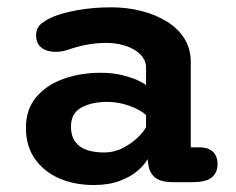

<svg xmlns="http://www.w3.org/2000/svg" viewBox="-20 -508 659 537"><path d="M464 1.5Q428.5 1.5 412.5 -12.5Q396.5 -26.5 394.5 -51.5L392.5 -63Q385.5 -48.5 366.2 -31.5Q347 -14.5 316 -2.5Q285 9.5 242.5 9.5Q188.5 9.5 145.5 -9.2Q102.5 -28 77.5 -63.8Q52.5 -99.5 52.5 -150.5Q52.5 -202 81.2 -236.2Q110 -270.5 157.8 -287.5Q205.5 -304.5 262 -304.5Q294 -304.5 320 -298.2Q346 -292 363.8 -284Q381.5 -276 388.5 -270V-319Q388.5 -335 379.2 -347.8Q370 -360.5 354.5 -369.5Q339 -378.5 319 -383.2Q299 -388 277.5 -388Q247.5 -388 220.2 -382.5Q193 -377 172.5 -369.5Q162.5 -366 153.5 -364.5Q144.5 -363 135.5 -363Q111.5 -363 96.2 -374.5Q81 -386 81 -409Q81 -430.5 96 -442.2Q111 -454 131 -462Q156.5 -472.5 199 -480Q241.5 -487.5 291.5 -487.5Q335 -487.5 374.8 -477.5Q414.5 -467.5 446 -448.2Q477.5 -429 495.5 -400.5Q513.5 -372 513.5 -335V-96H537.5Q562.5 -96 575.5 -83.5Q588.5 -71 588.5 -48Q588.5 -26 572.8 -12.2Q557 1.5 518 1.5ZM388.5 -185.5Q381.5 -193.5 364.8 -202.2Q348 -211 325.8 -217Q303.5 -223 280 -223Q236 -223 207.2 -207Q178.5 -191 178.5 -154Q178.5 -128 190.2 -111.8Q202 -95.5 223 -88.5Q244 -81.5 271 -81.5Q299.5 -81.5 323.5 -94Q347.5 -106.5 364.8 -123Q382 -139.5 388.5 -152.5Z"/></svg>

Font: Sono Monospace SemiBold
Style: Regular
Weight: 600
Designer: Tyler Finck
Foundry: Tyler Finck
Version: Version 2.112